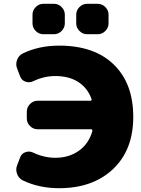

<svg xmlns="http://www.w3.org/2000/svg" viewBox="-20 -980 741 1010"><path d="M438 -960H494Q517 -960 534 -943Q551 -926 551 -903V-857Q551 -834 534 -817Q517 -800 494 -800H438Q415 -800 398 -817Q381 -834 381 -857V-903Q381 -926 398 -943Q415 -960 438 -960ZM208 -960H264Q287 -960 304 -943Q321 -926 321 -903V-857Q321 -834 304 -817Q287 -800 264 -800H208Q185 -800 168 -817Q151 -834 151 -857V-903Q151 -926 168 -943Q185 -960 208 -960ZM291 -740Q476 -740 578.5 -640.5Q681 -541 681 -365Q681 -191 574.5 -90.5Q468 10 291 10Q185 10 100 -31Q78 -42 69.5 -66Q61 -90 71 -113L86 -152Q93 -172 114 -179.5Q135 -187 155 -177Q212 -150 271 -150Q343 -150 395 -187Q447 -224 466 -291Q467 -294 465 -297Q463 -300 460 -300H178Q155 -300 138 -317Q121 -334 121 -357V-393Q121 -416 138 -433Q155 -450 178 -450H456Q459 -450 461 -452.5Q463 -455 462 -458Q441 -517 392 -548.5Q343 -580 271 -580Q212 -580 155 -553Q135 -543 114 -550.5Q93 -558 86 -578L71 -617Q61 -640 69.5 -664Q78 -688 100 -699Q185 -740 291 -740Z"/></svg>

Font: Rounded Mplus 1c Black
Style: Regular
Weight: 900
Version: Version 1.059.20150529